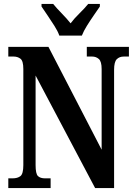

<svg xmlns="http://www.w3.org/2000/svg" viewBox="-20 -951 684 971"><path d="M22 0V-49H43Q69 -49 83.5 -60.5Q98 -72 98 -116V-602Q98 -643 83.5 -654Q69 -665 49 -665H22V-714H225L494 -194V-602Q494 -640 480 -652.5Q466 -665 446 -665H419V-714H632V-665H606Q584 -665 570.5 -651.5Q557 -638 557 -598V0H461L160 -569V-116Q160 -72 172 -60.5Q184 -49 208 -49H236V0ZM280 -771Q272 -794 255 -820.5Q238 -847 220.5 -873Q203 -899 190 -918V-931H249Q266 -910 292 -883.5Q318 -857 337 -833Q355 -857 382 -883.5Q409 -910 426 -931H485V-918Q472 -899 454 -873Q436 -847 419.5 -820.5Q403 -794 394 -771Z"/></svg>

Font: Noto Serif Tamil ExtraCondensed
Style: Bold
Weight: 700
Width: 2
Designer: Indian Type Foundry, Tom Grace, and the Monotype Design Team
Foundry: Monotype Imaging Inc.
Version: Version 2.004; ttfautohint (v1.8.4.7-5d5b)